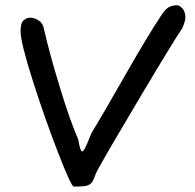

<svg xmlns="http://www.w3.org/2000/svg" viewBox="-20 -687 721 709"><path d="M252.4 2Q243.2 2 194.8 -122.3Q146.5 -246.6 101.3 -388.2Q56.2 -529.8 56.2 -568.8Q56.2 -577.1 56.2 -580.8Q56.2 -584.5 58.1 -594Q60.1 -603.5 63.5 -608.2Q66.9 -612.8 74.5 -617.2Q82 -621.6 92.8 -621.6Q106.9 -621.6 121.8 -612.1Q136.7 -602.5 140.6 -586.9Q162.1 -491.7 201.2 -364Q240.2 -236.3 268.6 -172.9Q276.4 -127.9 282.7 -127.9Q287.6 -127.9 294.2 -140.6Q300.8 -153.3 308.6 -173.1Q316.4 -192.9 319.8 -199.2Q354 -254.4 439.7 -404.8Q525.4 -555.2 577.1 -632.8Q588.9 -650.9 601.3 -659.2Q613.8 -667.5 634.3 -667.5Q643.6 -667.5 654.1 -655.3Q664.6 -643.1 664.6 -622.1Q664.6 -613.8 660.2 -600.8Q655.8 -587.9 652.3 -581.5Q622.6 -538.6 498.5 -330.1Q374.5 -121.6 341.3 -61Q335.4 -50.3 330.3 -36.6Q325.2 -22.9 322.5 -17.8Q319.8 -12.7 312 -6.8Q304.2 -1 290.5 0.5Q276.9 2 252.4 2Z"/></svg>

Font: Short Stack
Style: Regular
Weight: 400
Designer: James Grieshaber
Foundry: James Grieshaber
Version: Version 1.002